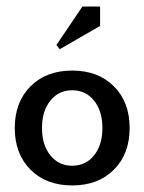

<svg xmlns="http://www.w3.org/2000/svg" viewBox="-20 -560 440 585"><path d="M162 -410 152 -423 231 -540H285V-481ZM73 -43Q25 -91 25 -170Q25 -249 73 -297Q121 -345 200 -345Q279 -345 327 -297Q375 -249 375 -170Q375 -91 327 -43Q279 5 200 5Q121 5 73 -43ZM133.5 -253.5Q108 -222 108 -170Q108 -118 133.5 -86.5Q159 -55 200 -55Q241 -55 266.5 -86.5Q292 -118 292 -170Q292 -222 266.5 -253.5Q241 -285 200 -285Q159 -285 133.5 -253.5Z"/></svg>

Font: Glametrix
Style: Bold
Weight: 700
Designer: gluk
Foundry: gluk
Version: Version 0.40